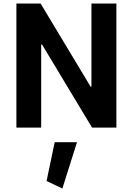

<svg xmlns="http://www.w3.org/2000/svg" viewBox="-20 -729 756 1097"><path d="M246.1 305.2 336.4 348.1 419.9 83.5H292.5ZM502.4 -233.9H497.6L211.9 -709H73.7V0H215.3V-474.6H220.2L505.9 0H645V-709H502.4Z"/></svg>

Font: Estedad Bold
Style: Regular
Weight: 700
Designer: Amin Abedi
Version: Version 7.3